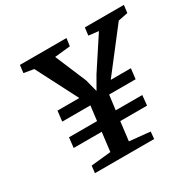

<svg xmlns="http://www.w3.org/2000/svg" viewBox="-162 -920 1105 1092"><g transform="rotate(-30 390.5 -373.5)"><path d="M154 -414.7H297.2L157.8 -685.4L92.7 -696.4L98.8 -746.7H404.6L397.7 -696.4L295 -685.7L381.2 -481.5L401.9 -400.4L448.9 -482.3L584.3 -688.7L519.1 -696.4L525.2 -746.7H781.4L775.3 -696.7L711.7 -683.8L503.7 -414.7H635.9L627.9 -347H454L441.4 -250.5H615.9L609.3 -184.6H433.3L418 -60.2L553.6 -46.7L549.2 0H160.5L165.8 -46.7L296.3 -60.2L311.5 -184.6H127.3L134.7 -250.5H319L330.8 -347H145.9Z"/></g></svg>

Font: Merriweather Light
Style: Italic
Weight: 300
Italic angle: -7.8°
Designer: Eben Sorkin
Foundry: Eben Sorkin
Version: Version 2.101